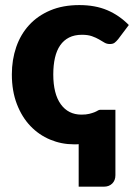

<svg xmlns="http://www.w3.org/2000/svg" viewBox="-20 -546 514 737"><path d="M282 7.5Q277.5 8 272.8 8Q268 8 263.5 8Q216 8 172.8 -10Q129.5 -28 96.8 -62.2Q64 -96.5 44.8 -146.5Q25.5 -196.5 25.5 -260.5Q25.5 -316.5 42.2 -365.2Q59 -414 91.8 -449.8Q124.5 -485.5 172.8 -506Q221 -526.5 284.5 -526.5Q345.5 -526.5 391.5 -507Q437.5 -487.5 474.5 -450L433.5 -395.5Q426.5 -387 420 -382Q413.5 -377 401.5 -377Q390 -377 380.8 -382.5Q371.5 -388 360 -394.8Q348.5 -401.5 333 -407Q317.5 -412.5 294.5 -412.5Q266 -412.5 245.2 -402Q224.5 -391.5 211 -372Q197.5 -352.5 191 -324.2Q184.5 -296 184.5 -260.5Q184.5 -186 213.2 -146Q242 -106 292.5 -106Q310.5 -106 322.5 -109Q334.5 -112 342.5 -115.2Q350.5 -118.5 355.2 -121.5Q360 -124.5 364 -124.5H423V126.5Q423 146.5 410.8 158.5Q398.5 170.5 379.5 170.5H282Z"/></svg>

Font: Lato 2
Style: Regular
Weight: 900
Designer: Lukasz Dziedzic with Adam Twardoch and Botio Nikoltchev
Foundry: tyPoland Lukasz Dziedzic
Version: Version 2.015; 2015-08-06; http://www.latofonts.com/